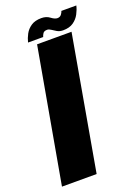

<svg xmlns="http://www.w3.org/2000/svg" viewBox="-194 -848 656 911"><g transform="rotate(-20 134.0 -392.5)"><path d="M-45 0 75 -675H249L130 0ZM214 -695Q197.5 -695 184.8 -702.2Q172 -709.5 162 -716.5Q152 -723.5 143 -723.5Q127.5 -723.5 121.8 -714.5Q116 -705.5 114 -697.5H37.5Q42.5 -718 53.2 -738Q64 -758 84 -771.5Q104 -785 136 -785Q161 -785 178.2 -771.8Q195.5 -758.5 208.5 -758.5Q221.5 -758.5 228.5 -767.5Q235.5 -776.5 237.5 -784.5H313Q308.5 -764.5 297.5 -743.8Q286.5 -723 266.5 -709Q246.5 -695 214 -695Z"/></g></svg>

Font: Anybody UltraCondensed Black
Style: Italic
Weight: 900
Width: 1
Italic angle: -10°
Designer: Tyler Finck
Foundry: Etcetera Type Company
Version: Version 1.010; ttfautohint (v1.8.3) -l 8 -r 50 -G 200 -x 14 